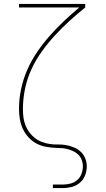

<svg xmlns="http://www.w3.org/2000/svg" viewBox="-20 -755 540 980"><path d="M250 205V187H300Q320 187 339.5 182Q359 177 374 164Q389 151 396 132Q403 113 403 93Q403 78 398 63.5Q393 49 382.5 37.5Q372 26 358.5 19Q345 12 330 7.5Q315 3 299.5 1.5Q284 0 269 0H268Q242 -1 216 -5.5Q190 -10 167 -22Q144 -34 126 -53.5Q108 -73 97 -96.5Q86 -120 81.5 -146Q77 -172 77 -198Q77 -251 88 -302Q99 -353 120 -400.5Q141 -448 170.5 -491Q200 -534 234.5 -573Q269 -612 307 -648Q345 -684 385 -717H77V-735H415V-717Q374 -684 335 -648.5Q296 -613 260.5 -574.5Q225 -536 194 -493Q163 -450 141 -402.5Q119 -355 108 -303Q97 -251 97 -198Q97 -178 99.5 -157Q102 -136 109.5 -116.5Q117 -97 129.5 -80Q142 -63 158 -50.5Q174 -38 194 -30.5Q214 -23 234.5 -20Q255 -17 275.5 -17.5Q296 -18 316.5 -14.5Q337 -11 356.5 -3Q376 5 391.5 19Q407 33 415 53Q423 73 423 94Q423 117 414.5 139.5Q406 162 388 177.5Q370 193 347 199Q324 205 300 205Z"/></svg>

Font: Iosevka Slab Thin
Style: Regular
Weight: 100
Monospace: yes
Designer: Belleve Invis
Foundry: Belleve Invis
Version: Version 11.1.0; ttfautohint (v1.8.3)